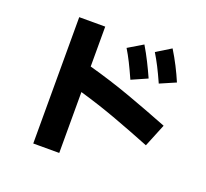

<svg xmlns="http://www.w3.org/2000/svg" viewBox="-141 -956 1282 1194"><g transform="rotate(20 500.0 -359.0)"><path d="M799 -550Q773 -608 752 -649Q731 -690 709 -726L805 -785Q834 -738 858.5 -690Q883 -642 903 -595ZM365 67H193V-769H365V-505Q511 -465 648 -415.5Q785 -366 917 -314L855 -162Q735 -210 614 -254.5Q493 -299 365 -336ZM625 -512Q599 -570 578 -612Q557 -654 535 -690L632 -748Q660 -701 684 -653Q708 -605 729 -558Z"/></g></svg>

Font: Murecho ExtraBold
Style: Regular
Weight: 800
Designer: Neil Summerour
Foundry: Positype
Version: Version 1.010; ttfautohint (v1.8.3)